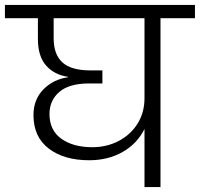

<svg xmlns="http://www.w3.org/2000/svg" viewBox="-49 -760 812 780"><path d="M743 -686H603V0H538V-236Q508 -176 449 -142.5Q390 -109 313 -109Q211 -109 149 -156.5Q87 -204 87 -292Q87 -356 127.5 -397Q168 -438 227 -446V-448Q172 -456 138.5 -493.5Q105 -531 105 -602V-686H-29V-740H743ZM538 -686H169V-604Q169 -539 204.5 -506.5Q240 -474 318 -474H367V-421H313Q232 -421 192 -386.5Q152 -352 152 -297Q152 -231 200 -196.5Q248 -162 326 -162Q385 -162 433.5 -187.5Q482 -213 510 -258Q538 -303 538 -361Z"/></svg>

Font: A Bank Premium Light
Style: Regular
Weight: 300
Designer: Ninad Kale (Devanagari), Jonny Pinhorn (Latin), Htun Naung (Myanmar)
Foundry: Indian Type Foundry
Version: 4.004